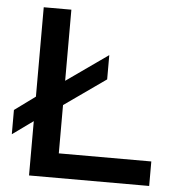

<svg xmlns="http://www.w3.org/2000/svg" viewBox="-51 -748 742 796"><g transform="rotate(5 320.0 -350.0)"><path d="M99 0V-226L13 -164V-265L99 -328V-700H214V-404L387 -526V-425L214 -303V-102H599V0Z"/></g></svg>

Font: Rosa Sans Medium
Style: Regular
Weight: 500
Designer: Pentagram / MCKL
Foundry: Pentagram / MCKL
Version: Version 1.005;September 16, 2019;FontCreator 11.5.0.2425 64-